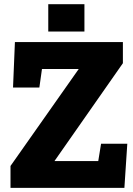

<svg xmlns="http://www.w3.org/2000/svg" viewBox="-20 -916 647 936"><path d="M31.2 0V-106.9L363.8 -579.6H184.6L171.9 -489.3H43.5L52.7 -710.9H579.1V-607.9L245.6 -130.9H459L472.7 -215.3H600.6L586.4 0ZM215.3 -762.2V-895.5H391.6V-762.2Z"/></svg>

Font: Roboto Slab LO Black
Style: Regular
Weight: 900
Designer: Google
Version: Version 2.000